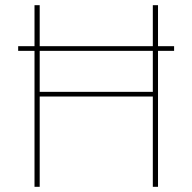

<svg xmlns="http://www.w3.org/2000/svg" viewBox="-20 -720 741 740"><path d="M50 -524V-542H651V-524ZM569 0V-700H589V0ZM113 0V-700H133V0ZM119 -348V-366H585V-348Z"/></svg>

Font: DM Sans 20pt Thin
Style: Regular
Weight: 250
Version: Version 4.004;gftools[0.9.30]